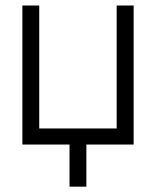

<svg xmlns="http://www.w3.org/2000/svg" viewBox="-20 -536 579 712"><path d="M63 0V-515.6H125.5V-59.6H412.6V-515.6H475.6V0ZM237.8 156.2V-24.9H300.3V156.2Z"/></svg>

Font: Inter Display Light
Style: Regular
Weight: 300
Designer: Rasmus Andersson
Foundry: rsms
Version: Version 4.000;git-a52131595